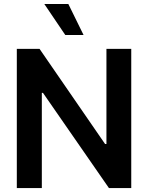

<svg xmlns="http://www.w3.org/2000/svg" viewBox="-20 -955 752 975"><path d="M646.5 0H533.2L198.2 -483.4H192.4V0H65.4V-707H180.7L513.7 -223.6H520.5V-707H646.5ZM205.1 -934.6H327.1L404.3 -777.3H311.5Z"/></svg>

Font: Pretendard Std SemiBold
Style: Regular
Weight: 600
Designer: Base glyphs from Inter by Rasmus Andersson; Hangeul glyphs from Noto Sans CJK(Source Han Sans) by Jang Soo-young and Kan
Foundry: Kil Hyung-jin
Version: Version 1.309